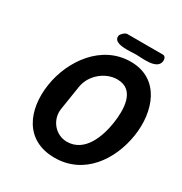

<svg xmlns="http://www.w3.org/2000/svg" viewBox="-195 -998 1092 1150"><g transform="rotate(30 350.5 -423.0)"><path d="M95 -353C66 -165 140 7 345 7C550 7 667 -168 695 -350C722 -525 658 -720 455 -720C253 -720 123 -533 95 -353ZM438 -588C563 -588 563 -448 548 -350C533 -253 486 -113 361 -113C282 -113 221 -186 234 -267L260 -433C273 -520 355 -588 438 -588ZM312 -817C303 -756 426 -773 460 -773C500 -773 610 -755 620 -817C622 -831 618 -853 599 -853H352C338 -853 314 -830 312 -817Z"/></g></svg>

Font: Asimov Print
Style: Regular
Weight: 500
Designer: Google
Version: Version 2.000980: 2014